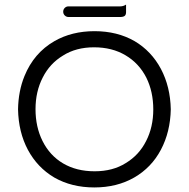

<svg xmlns="http://www.w3.org/2000/svg" viewBox="-20 -823 833 847"><path d="M167.5 -201.2Q136.7 -263.2 136.7 -341.3Q136.7 -419.4 168.5 -481Q199.7 -543 258.3 -578.1Q315.4 -614.3 395 -614.3Q474.6 -614.3 533.7 -579.1Q593.3 -543.9 625.5 -480.5Q656.2 -418.5 656.2 -340.3Q656.2 -262.2 624.5 -200.7Q593.3 -138.7 534.7 -103.5Q477.5 -67.4 397.5 -67.4Q317.4 -67.4 258.5 -102.1Q199.7 -136.7 167.5 -201.2ZM220.2 -641.6Q129.4 -589.4 87.9 -487.3Q61 -421.4 59.6 -340.8Q61.5 -240.2 103 -162.1Q145 -84 219.2 -40Q295.9 3.9 396 3.9Q496.1 3.9 572.3 -40Q648.4 -84 689.9 -162.6Q731.4 -241.2 733.4 -340.8Q731.4 -440.4 689.9 -519Q647.9 -597.7 573.7 -641.6Q497.1 -685.5 397 -685.5Q296.9 -685.5 220.2 -641.6ZM282.2 -748H510.7Q524.9 -748 531.2 -753.9Q536.1 -759.3 536.1 -769.5V-802.7Q523.9 -794.9 510.7 -794.9H282.2Q272.5 -794.9 265.6 -788.1Q258.8 -781.2 258.8 -771.5Q258.8 -761.7 265.6 -754.9Q272.5 -748 282.2 -748Z"/></svg>

Font: YuPearl-Light
Style: Light
Weight: 300
Designer: Max Yao
Foundry: Max-Everyday
Version: Version 1.011; ttfautohint (v1.8.3)